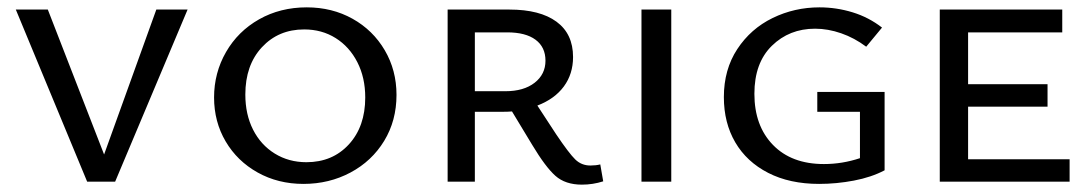

<svg xmlns="http://www.w3.org/2000/svg" viewBox="-20 -494 2970 522"><path d="M490 -468 293 0H217L23 -468H110L263 -74L405 -468Z M562 -229Q562 -296 594.5 -352.5Q627 -409 684.5 -441.5Q742 -474 814 -474Q883 -474 938.5 -443Q994 -412 1026 -357.5Q1058 -303 1058 -236Q1058 -166 1024.5 -111Q991 -56 933 -25Q875 6 805 6Q736 6 680.5 -25Q625 -56 593.5 -109.5Q562 -163 562 -229ZM973 -229Q973 -283 951.5 -325Q930 -367 892.5 -390.5Q855 -414 807 -414Q737 -414 692 -365.5Q647 -317 647 -237Q647 -183 668 -141.5Q689 -100 727 -76.5Q765 -53 813 -53Q884 -53 928.5 -101.5Q973 -150 973 -229Z M1620 -1Q1592 8 1562 8Q1517 8 1490 -16Q1463 -40 1427 -100L1372 -191Q1362 -190 1341 -190H1271V0H1197V-468H1365Q1448 -468 1493 -435Q1538 -402 1538 -339Q1538 -293 1513 -259Q1488 -225 1441 -207L1492 -129Q1527 -77 1544 -60.5Q1561 -44 1585 -44Q1600 -44 1612 -47ZM1354 -246Q1404 -246 1433.5 -269Q1463 -292 1463 -329Q1463 -366 1436 -386Q1409 -406 1359 -406H1271V-246Z M1724 -468H1805V0H1724Z M2385 -244V-31Q2349 -12 2301.5 -3Q2254 6 2207 6Q2127 6 2068.5 -24Q2010 -54 1979 -107Q1948 -160 1948 -230Q1948 -305 1984.5 -360.5Q2021 -416 2080.5 -445Q2140 -474 2208 -474Q2254 -474 2298 -460.5Q2342 -447 2378 -419L2335 -367Q2303 -391 2267 -403.5Q2231 -416 2196 -416Q2126 -416 2078.5 -369.5Q2031 -323 2031 -239Q2031 -152 2081.5 -100Q2132 -48 2220 -48Q2270 -48 2318 -64V-190H2202V-244Z M2888 -61V0H2535V-468H2868V-406H2612V-265H2828V-204H2612V-61Z"/></svg>

Font: Ysabeau SC Medium
Style: Regular
Weight: 500
Designer: Christian Thalmann (Catharsis Fonts)
Version: Version 0.003